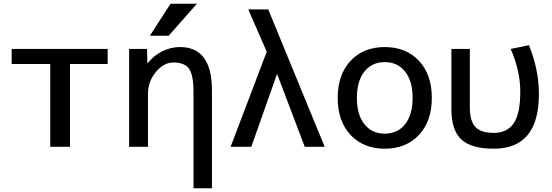

<svg xmlns="http://www.w3.org/2000/svg" viewBox="-20 -780 2935 1020"><path d="M352 -440V0H247V-440H42V-520H552V-440Z M761 -520 763 -445H765Q797 -485 842 -507.5Q887 -530 936 -530Q1106 -530 1106 -300V220H1008V-290Q1008 -381 984.5 -414.5Q961 -448 901 -448Q850 -448 808 -397.5Q766 -347 766 -280V0H666V-520ZM886 -760H1026L876 -590H776Z M1451 -385 1315 0H1205L1397 -505L1299 -730H1405L1705 0H1599L1453 -385Z M1842.5 -457Q1911 -530 2024 -530Q2137 -530 2205.5 -457Q2274 -384 2274 -260Q2274 -136 2205.5 -63Q2137 10 2024 10Q1911 10 1842.5 -63Q1774 -136 1774 -260Q1774 -384 1842.5 -457ZM1916 -120Q1956 -70 2024 -70Q2092 -70 2132 -120Q2172 -170 2172 -260Q2172 -350 2132 -400Q2092 -450 2024 -450Q1956 -450 1916 -400Q1876 -350 1876 -260Q1876 -170 1916 -120Z M2790 -540Q2843 -410 2843 -280Q2843 10 2603 10Q2483 10 2430.5 -39.5Q2378 -89 2378 -200V-520H2476V-210Q2476 -136 2506 -105Q2536 -74 2603 -74Q2674 -74 2709 -125Q2744 -176 2744 -293Q2744 -403 2693 -520Z"/></svg>

Font: Mplus 1p Medium
Style: Regular
Weight: 500
Version: Version 1.061